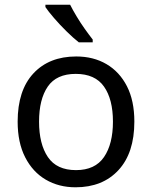

<svg xmlns="http://www.w3.org/2000/svg" viewBox="-20 -786 645 816"><path d="M551 -269Q551 -136 483.5 -63Q416 10 301 10Q230 10 174.5 -22.5Q119 -55 87 -117.5Q55 -180 55 -269Q55 -402 122 -474Q189 -546 304 -546Q377 -546 432.5 -513.5Q488 -481 519.5 -419.5Q551 -358 551 -269ZM146 -269Q146 -174 183.5 -118.5Q221 -63 303 -63Q384 -63 422 -118.5Q460 -174 460 -269Q460 -364 422 -418Q384 -472 302 -472Q220 -472 183 -418Q146 -364 146 -269ZM278 -766Q289 -744 305.5 -716.5Q322 -689 340.5 -663Q359 -637 374 -618V-606H315Q292 -624 263 -652.5Q234 -681 209.5 -709.5Q185 -738 173 -756V-766Z"/></svg>

Font: Noto Sans Symbols 2
Style: Regular
Weight: 400
Designer: Monotype Design Team
Foundry: Monotype Imaging Inc.
Version: Version 2.008; ttfautohint (v1.8.4.7-5d5b)